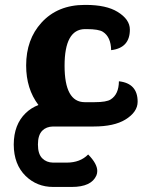

<svg xmlns="http://www.w3.org/2000/svg" viewBox="-20 -508 575 771"><path d="M457.5 -181.6Q532.7 -173.3 532.7 -99.6Q532.7 -58.1 483.4 -27.8Q438 0 356 0H192.9Q166 0.5 149.9 16.6Q132.3 34.2 132.3 72.3Q132.3 110.8 149.9 127.9Q166.5 144.5 192.9 145H247.6Q302.2 145 334 112.3Q370.6 149.4 370.6 178.7Q370.6 188 367.2 196.3Q347.2 242.7 268.1 242.7H193.4Q128.4 242.7 83 198.7Q35.6 152.3 35.2 73.2V71.8Q35.6 -7.8 83 -53.7Q104.5 -74.7 134.3 -86.4Q85 -151.4 85 -245.1Q85 -349.6 146.5 -417Q211.4 -488.3 320.3 -488.3H324.7Q406.7 -488.3 452.1 -460.4Q501.5 -430.2 501.5 -389.2Q501.5 -315.4 426.3 -306.6Q425.3 -359.4 393.6 -379.9Q377 -391.1 328.1 -391.1H320.3Q239.3 -389.6 239.3 -244.1Q239.3 -98.1 319.8 -97.7H359.4Q408.2 -97.7 424.8 -108.9Q457 -129.4 457.5 -181.6Z"/></svg>

Font: Sukar
Style: black
Weight: 900
Designer: Dario Muhafara - Ghiath Alsory
Foundry: Dario Muhafara - Ghiath Alsory
Version: Version 1.00 March 27, 2016, initial release